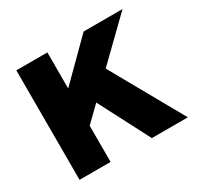

<svg xmlns="http://www.w3.org/2000/svg" viewBox="-119 -658 812 793"><g transform="rotate(-30 286.5 -261.0)"><path d="M159.3 -138 160.7 -316.2 367.9 -522.2H553.5L328.9 -303.7L312.1 -286.5ZM47 0V-522.2H195V0ZM391.9 0 238.2 -296 325.5 -423.7 563.5 0Z"/></g></svg>

Font: TikTok Sans Light
Style: Regular
Weight: 300
Version: Version 4.000